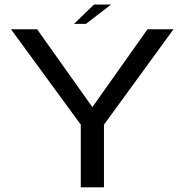

<svg xmlns="http://www.w3.org/2000/svg" viewBox="-20 -800 801 820"><path d="M325 0V-267.5L27 -675H138.5L374.5 -342.5L610 -675H721L424 -267.5V0ZM296 -698 381.5 -780.5H454.5L347 -698Z"/></svg>

Font: Anybody ExtraExpanded
Style: Regular
Weight: 400
Width: 8
Designer: Tyler Finck
Foundry: Etcetera Type Company
Version: Version 1.010; ttfautohint (v1.8.3) -l 8 -r 50 -G 200 -x 14 